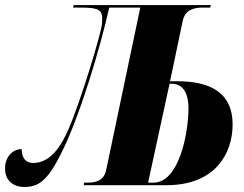

<svg xmlns="http://www.w3.org/2000/svg" viewBox="-60 -734 969 761"><path d="M36 7C91 7 127 -14 184 -129C257 -275 336 -540 373 -704H496L361 -61C352 -17 320 -10 285 -10H273L272 0H600C793 0 862 -125 862 -241C862 -369 770 -412 643 -412H614L664 -650C673 -696 709 -704 745 -704H774L775 -714H232L230 -704H247C315 -704 345 -702 345 -663C345 -656 345 -648 344 -638C342 -607 262 -338 212 -223C183 -156 141 -88 71 -88C47 -88 26 -102 26 -143C-9 -143 -40 -114 -40 -65C-40 -19 -8 7 36 7ZM548 -10H527L612 -402H621C656 -402 687 -377 687 -305C687 -209 651 -10 548 -10Z"/></svg>

Font: Noto Serif Display Condensed Black
Style: Italic
Weight: 900
Width: 3
Italic angle: -12°
Designer: Monotype Design Team
Foundry: Monotype Imaging Inc.
Version: Version 2.009